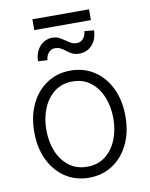

<svg xmlns="http://www.w3.org/2000/svg" viewBox="-93 -917 778 996"><g transform="rotate(-10 295.5 -419.0)"><path d="M295.5 11.4Q224.8 11.4 170.6 -24.5Q116.5 -60.4 85.9 -123.8Q55.4 -187.1 55.4 -270.2Q55.4 -354 85.9 -417.6Q116.5 -481.2 170.6 -517Q224.8 -552.9 295.5 -552.9Q366.1 -552.9 420.3 -517Q474.4 -481.2 505 -417.6Q535.5 -354 535.5 -270.2Q535.5 -187.1 505 -123.8Q474.4 -60.4 420.3 -24.5Q366.1 11.4 295.5 11.4ZM295.5 -46.5Q352.3 -46.5 391.5 -77.1Q430.8 -107.6 451.3 -158.4Q471.9 -209.2 471.9 -270.2Q471.9 -331.3 451.3 -382.5Q430.8 -433.6 391.5 -464.5Q352.3 -495.4 295.5 -495.4Q239 -495.4 199.6 -464.5Q160.2 -433.6 139.6 -382.5Q119 -331.3 119 -270.2Q119 -209.2 139.6 -158.4Q160.2 -107.6 199.6 -77.1Q239 -46.5 295.5 -46.5ZM402 -741.8 452.4 -737.2Q451.3 -689.3 424.4 -660.5Q397.4 -631.7 358 -631.4Q335.6 -631.4 320.3 -638.8Q305 -646.3 292.8 -656.2Q280.5 -666.2 267.2 -673.7Q253.9 -681.1 235.4 -681.1Q215.6 -681.1 202.2 -665.1Q188.9 -649.1 187.9 -626.8L138.5 -629.6Q139.6 -677.2 166.2 -707.2Q192.8 -737.2 233 -737.2Q253.2 -737.2 268.3 -729Q283.4 -720.9 297.2 -711.3Q310 -702.1 323.3 -694.8Q336.6 -687.5 353.7 -687.5Q374.6 -687.5 387.8 -703.3Q400.9 -719.1 402 -741.8ZM445.7 -849.1V-792.3H147.4V-849.1Z"/></g></svg>

Font: Inter Zeller Light
Style: Regular
Weight: 300
Designer: Rasmus Andersson; Joe Bland
Foundry: zeller
Version: Version 3.015;git-dec3a8cb1